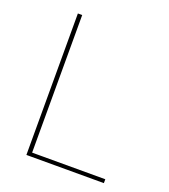

<svg xmlns="http://www.w3.org/2000/svg" viewBox="-120 -727 719 815"><g transform="rotate(20 239.0 -319.5)"><path d="M112 0H92.5V-639H112ZM99 -17.5H442.5V0H99Z"/></g></svg>

Font: Anek Tamil Medium Thin
Style: Regular
Weight: 250
Version: Version 1.003